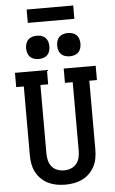

<svg xmlns="http://www.w3.org/2000/svg" viewBox="-70 -1179 740 1232"><g transform="rotate(-5 300.0 -562.5)"><path d="M300 8Q272 8 244 3Q216 -2 191 -14Q166 -26 145.5 -46Q125 -66 112 -91Q99 -116 94 -144Q89 -172 89 -200V-643H40V-735H246V-643H196V-200Q196 -178 201.5 -156Q207 -134 221 -117Q235 -100 256.5 -92Q278 -84 300 -84Q322 -84 343.5 -92Q365 -100 379 -117Q393 -134 398.5 -156Q404 -178 404 -200V-643H354V-735H560V-643H511V-200Q511 -172 506 -144Q501 -116 488 -91Q475 -66 454.5 -46Q434 -26 409 -14Q384 -2 356 3Q328 8 300 8ZM400 -810Q385 -810 370 -814.5Q355 -819 344.5 -829.5Q334 -840 329.5 -855Q325 -870 325 -885Q325 -900 329.5 -915Q334 -930 344.5 -940.5Q355 -951 370 -955.5Q385 -960 400 -960Q415 -960 430 -955.5Q445 -951 455.5 -940.5Q466 -930 470.5 -915Q475 -900 475 -885Q475 -870 470.5 -855Q466 -840 455.5 -829.5Q445 -819 430 -814.5Q415 -810 400 -810ZM200 -810Q185 -810 170 -814.5Q155 -819 144.5 -829.5Q134 -840 129.5 -855Q125 -870 125 -885Q125 -900 129.5 -915Q134 -930 144.5 -940.5Q155 -951 170 -955.5Q185 -960 200 -960Q215 -960 230 -955.5Q245 -951 255.5 -940.5Q266 -930 270.5 -915Q275 -900 275 -885Q275 -870 270.5 -855Q266 -840 255.5 -829.5Q245 -819 230 -814.5Q215 -810 200 -810ZM150 -1047V-1133H450V-1047Z"/></g></svg>

Font: Iosevka Curly Slab SmBdEx
Style: Regular
Weight: 600
Width: 7
Monospace: yes
Designer: Belleve Invis
Foundry: Belleve Invis
Version: Version 11.1.0; ttfautohint (v1.8.3)